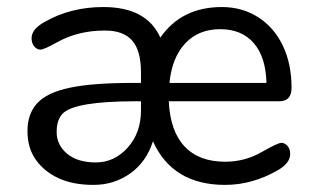

<svg xmlns="http://www.w3.org/2000/svg" viewBox="-20 -519 893 546"><path d="M380.9 -205.1V-231H361.8Q197.3 -230.5 160.6 -198.2Q141.1 -180.7 141.1 -143.8Q141.1 -106.9 170.7 -82Q200.2 -57.1 252.7 -57.1Q305.2 -57.1 343 -99.1Q380.9 -141.1 380.9 -205.1ZM461.9 -283.2H737.8Q735.8 -357.4 701.4 -396.7Q667 -436 606 -436Q544.9 -436 507.1 -396Q469.2 -356 461.9 -283.2ZM436 -412.1Q496.1 -499 611.3 -499Q668 -499 713.4 -470.5Q758.8 -441.9 783.9 -389.9Q809.1 -337.9 809.1 -269Q809.1 -231 773.9 -231H460Q463.9 -146 504.9 -102.5Q545.9 -59.1 620.1 -59.1Q675.8 -59.1 722.9 -85.9Q770 -112.8 780 -112.8Q790 -112.8 797.6 -104Q805.2 -95.2 805.2 -81.1Q805.2 -55.2 770.5 -35.2Q697.8 6.8 620.1 6.8Q470.7 6.8 415 -117.2Q396 -58.1 350.1 -25.6Q304.2 6.8 246.1 6.8Q188 6.8 147 -12Q106 -30.8 82 -64.5Q58.1 -98.1 58.1 -146.7Q58.1 -195.3 85.9 -225.6Q113.8 -255.9 178.5 -269.5Q243.2 -283.2 357.9 -283.2H380.9V-313Q380.9 -375 356 -403.6Q331.1 -432.1 279.3 -432.1Q202.6 -432.6 141.6 -398.4Q105 -377.9 95 -377.9Q85 -377.9 77.4 -387Q69.8 -396 69.8 -410.2Q69.8 -436 106 -456.1Q180.2 -499 273.9 -499Q397 -499 436 -412.1Z"/></svg>

Font: Nunito-Regular
Style: Regular
Weight: 400
Designer: Vernon Adams
Foundry: newtypography
Version: Version 3.000